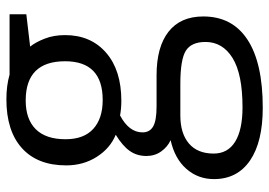

<svg xmlns="http://www.w3.org/2000/svg" viewBox="-138 -446 825 588"><g transform="rotate(-90 274.0 -152.5)"><path d="M523.9 -535.2V-483.9L424.8 -472.2Q438.5 -455.1 449.2 -427.5Q460 -399.9 460 -365.2Q460 -286.6 406.2 -239.7Q352.5 -192.9 258.8 -192.9Q234.9 -192.9 213.9 -196.8Q162.1 -169.4 162.1 -127.9Q162.1 -106 180.2 -95.5Q198.2 -85 242.2 -85H336.9Q423.8 -85 470.5 -48.3Q517.1 -11.7 517.1 58.1Q517.1 147 445.8 193.6Q374.5 240.2 237.8 240.2Q132.8 240.2 75.9 201.2Q19 162.1 19 90.8Q19 42 50.3 6.3Q81.5 -29.3 138.2 -42Q117.7 -51.3 103.8 -70.8Q89.8 -90.3 89.8 -116.2Q89.8 -145.5 105.5 -167.5Q121.1 -189.5 154.8 -210Q113.3 -227.1 87.2 -268.1Q61 -309.1 61 -361.8Q61 -449.7 113.8 -497.3Q166.5 -544.9 263.2 -544.9Q305.2 -544.9 338.9 -535.2ZM97.2 89.8Q97.2 133.3 133.8 155.8Q170.4 178.2 238.8 178.2Q340.8 178.2 389.9 147.7Q439 117.2 439 64.9Q439 21.5 412.1 4.6Q385.3 -12.2 311 -12.2H213.9Q158.7 -12.2 127.9 14.2Q97.2 40.5 97.2 89.8ZM141.1 -363.8Q141.1 -307.6 172.9 -278.8Q204.6 -250 261.2 -250Q379.9 -250 379.9 -365.2Q379.9 -485.8 259.8 -485.8Q202.6 -485.8 171.9 -455.1Q141.1 -424.3 141.1 -363.8Z"/></g></svg>

Font: f01722094
Style: Regular
Weight: 400
Foundry: Ascender Corporation
Version: Version 1.10